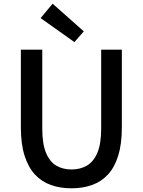

<svg xmlns="http://www.w3.org/2000/svg" viewBox="-20 -1006 773 1040"><path d="M367 14Q306 14 255.5 -4Q205 -22 169 -61Q133 -100 113 -163Q93 -226 93 -316V-737H209V-309Q209 -226 229.5 -177.5Q250 -129 285.5 -108.5Q321 -88 367 -88Q414 -88 450 -108.5Q486 -129 507 -177.5Q528 -226 528 -309V-737H640V-316Q640 -226 620.5 -163Q601 -100 565 -61Q529 -22 478.5 -4Q428 14 367 14ZM383 -778 200 -908 265 -986 434 -836Z"/></svg>

Font: Noto Sans JP Thin Medium
Style: Regular
Weight: 500
Version: Version 2.004-H2;hotconv 1.0.118;makeotfexe 2.5.65603